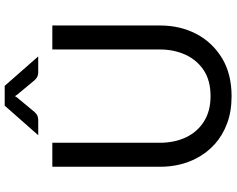

<svg xmlns="http://www.w3.org/2000/svg" viewBox="-110 -838 957 776"><g transform="rotate(-90 368.0 -449.5)"><path d="M368 8.5Q306.5 8.5 258 -9.5Q209.5 -27.5 174.2 -59.2Q139 -91 117 -133Q82.5 -198.5 82.5 -281V-716H179.5V-281.5Q179.5 -222 201.5 -175.8Q223.5 -129.5 265.8 -103Q308 -76.5 368 -76.5Q431 -76.5 472.8 -104.2Q514.5 -132 535.5 -178.5Q556.5 -225 556.5 -281V-716H653.5V-281Q653.5 -199.5 619.5 -134.2Q585.5 -69 520.5 -29.5Q456.5 8.5 368 8.5ZM528.5 -773H463.5Q457.5 -773 449.5 -775.5Q441.5 -778 432.5 -787.5L374 -858L368 -867L362 -858L303.5 -787.5Q294.5 -778 286.5 -775.5Q278.5 -773 272.5 -773H210L329.5 -908.5H409.5Z"/></g></svg>

Font: Verano Sans
Style: Regular
Weight: 400
Designer: Lukasz Dziedzic with Adam Twardoch and Botio Nikoltchev
Foundry: tyPoland Lukasz Dziedzic
Version: Version 3.001;December 28, 2019;FontCreator 12.0.0.2547 64-b